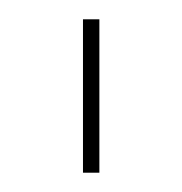

<svg xmlns="http://www.w3.org/2000/svg" viewBox="-20 -700 189 199"><path d="M83 -521H66V-680H83Z"/></svg>

Font: Work Sans Hairline
Style: Regular
Weight: 400
Designer: Wei Huang
Foundry: Wei Huang
Version: Version 1.032